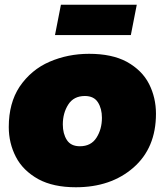

<svg xmlns="http://www.w3.org/2000/svg" viewBox="-20 -782 694 810"><path d="M532 -634H212L237 -762H557ZM300 8Q205 8 142 -26Q76.5 -62.5 46.8 -120.5Q17 -178.5 17 -246Q17 -347 62.5 -416Q111.5 -488 189 -521.5Q266.5 -555 356 -555Q452 -555 514.5 -521.5Q579.5 -485.5 608.8 -427.8Q638 -370 638 -302Q638 -158 543 -75Q448 8 300 8ZM317 -165Q364 -165 387 -201Q410 -237 410 -285Q410 -324 393 -350.5Q376 -377 338 -377Q291 -377 268 -341Q245 -305 245 -257Q245 -218 262 -191.5Q279 -165 317 -165Z"/></svg>

Font: Argentum Sans Black
Style: Italic
Weight: 900
Italic angle: -11°
Designer: Julieta Ulanovsky (font), Cristiano Sobral (main changes and remaster)
Foundry: Julieta Ulanovsky (font), Cristiano Sobral (main changes and remaster)
Version: Version 2.007;June 15, 2022;FontCreator 14.0.0.2814 64-bit; 